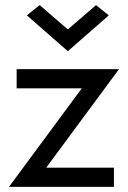

<svg xmlns="http://www.w3.org/2000/svg" viewBox="-20 -730 500 750"><path d="M95 -75 15 0H425V-75ZM45 -460V-385H375L445 -460ZM355 -460 15 0H105L445 -460ZM245 -615 135 -710 85 -670 245 -530 405 -670 355 -710Z"/></svg>

Font: Jost* Book
Style: Regular
Weight: 400
Version: Version 3.000